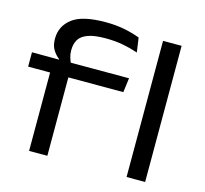

<svg xmlns="http://www.w3.org/2000/svg" viewBox="-99 -787 962 899"><g transform="rotate(15 382.0 -337.5)"><path d="M306 -675Q356 -675 396.8 -667Q437.5 -659 473.5 -645.5L483.5 -575.5Q446.5 -588 409 -595Q371.5 -602 325 -602Q271 -602 240 -590.5Q209 -579 196.5 -558Q184 -537 184 -507.5V-505.5Q184 -487 188.8 -471.8Q193.5 -456.5 199 -445L140 -442V-451.5Q122.5 -464.5 109.5 -485.5Q96.5 -506.5 96.5 -538V-539.5Q96.5 -600 145 -637.5Q193.5 -675 306 -675ZM115.5 0V-421.5H204V0ZM9 -380V-449.5L153 -449L185 -449.5H479.5L470.5 -380ZM588 0V-660H678V0Z"/></g></svg>

Font: Anek Gujarati Expanded
Style: Regular
Weight: 400
Width: 7
Designer: Mrunmayee Ghaisas (Gujarati), Yesha Goshar (Latin)
Foundry: Ek Type
Version: Version 1.003